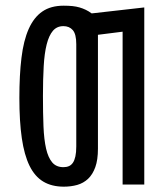

<svg xmlns="http://www.w3.org/2000/svg" viewBox="-20 -665 590 692"><path d="M421.9 0H500V-638.2L310.5 -616.7C303.4 -621.9 296.2 -626.2 289.1 -629.6C281.9 -633.1 274.4 -635.9 266.6 -638.2C258.8 -640.5 250.2 -642.1 241 -643.1C231.7 -644 221.2 -644.5 209.5 -644.5C178.5 -644.5 152.9 -637.5 132.6 -623.5C112.2 -609.5 95.9 -588.6 83.5 -560.8C71.1 -533 62.4 -498.3 57.4 -456.8C52.3 -415.3 49.8 -367 49.8 -312C49.8 -255.7 52.7 -207.4 58.6 -167C64.5 -126.6 73.7 -93.5 86.4 -67.6C99.1 -41.7 115.6 -22.7 136 -10.5C156.3 1.7 181 7.8 210 7.8C227.2 7.8 243.3 5.7 258.3 1.5C273.3 -2.8 286.3 -10.1 297.4 -20.5C308.4 -30.9 317.1 -44.9 323.5 -62.5C329.8 -80.1 333 -102.2 333 -128.9V-539.6L421.9 -550.8ZM134.8 -319.8C134.8 -359.5 135.7 -394.9 137.5 -426C139.2 -457.1 142.8 -483.4 148.2 -504.9C153.6 -526.4 161.1 -542.7 170.7 -554C180.3 -565.2 192.9 -570.8 208.5 -570.8C222.8 -570.8 234.1 -566 242.4 -556.4C250.7 -546.8 254.9 -529.9 254.9 -505.9V-137.2C254.9 -122.9 253.8 -110.9 251.7 -101.3C249.6 -91.7 246.6 -84.1 242.7 -78.4C238.8 -72.7 234 -68.6 228.3 -66.2C222.6 -63.7 216 -62.5 208.5 -62.5C191.6 -62.5 178.2 -68.1 168.5 -79.3C158.7 -90.6 151.3 -107.1 146.2 -128.9C141.2 -150.7 138 -177.7 136.7 -209.7C135.4 -241.8 134.8 -278.5 134.8 -319.8Z"/></svg>

Font: CodeNewRoman Nerd Font Mono
Style: Regular
Weight: 400
Monospace: yes
Designer: Sam Radian
Foundry: Code New Roman
Version: Version 2.00 November 29, 2014;Nerd Fonts 3.2.1